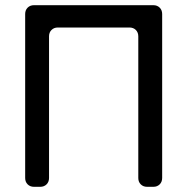

<svg xmlns="http://www.w3.org/2000/svg" viewBox="-20 -720 721 740"><path d="M77 -34V-666Q77 -681 86.5 -690.5Q96 -700 111 -700H571Q586 -700 595.5 -690.5Q605 -681 605 -666V-34Q605 -19 595.5 -9.5Q586 0 571 0H547Q532 0 522.5 -9.5Q513 -19 513 -34V-580Q513 -595 503.5 -604.5Q494 -614 479 -614H203Q188 -614 178.5 -604.5Q169 -595 169 -580V-34Q169 -19 159.5 -9.5Q150 0 135 0H111Q96 0 86.5 -9.5Q77 -19 77 -34Z"/></svg>

Font: Higure Gothic Medium
Style: Regular
Weight: 500
Designer: Yoshimichi Ohira
Foundry: Positype
Version: Version 1.000